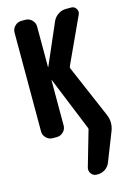

<svg xmlns="http://www.w3.org/2000/svg" viewBox="-147 -802 794 1155"><g transform="rotate(-15 250.0 -224.5)"><path d="M458 -51.8Q480.5 -1 459 52.7L390.6 226.6Q381.8 251 360.4 265.6Q338.9 280.3 313.5 280.3H306.6Q285.2 280.3 272.5 262.7Q259.8 245.1 265.6 224.6L328.1 7.8Q331.1 1 327.1 -7.8L192.4 -338.9Q192.4 -339.8 191.4 -339.8Q190.4 -339.8 190.4 -338.9V-56.6Q190.4 -33.2 173.3 -16.6Q156.2 0 132.8 0H107.4Q84 0 66.9 -17.1Q49.8 -34.2 49.8 -56.6V-672.9Q49.8 -696.3 66.9 -713.4Q84 -730.5 107.4 -730.5H132.8Q156.2 -730.5 173.3 -713.4Q190.4 -696.3 190.4 -672.9V-420.9Q190.4 -419.9 191.4 -419.9Q192.4 -419.9 192.4 -420.9L303.7 -677.7Q314.5 -701.2 336.9 -715.8Q359.4 -730.5 383.8 -730.5H418Q437.5 -730.5 448.2 -713.9Q459 -697.3 451.2 -678.7L319.3 -392.6Q315.4 -383.8 318.4 -377Z"/></g></svg>

Font: Rounded Mgen+ 1m bold
Style: Bold
Weight: 700
Designer: [Source Han Sans]
Ryoko NISHIZUKA  (kana & ideographs); Paul D. Hunt (Latin, Greek & Cyrillic); Wenlong ZHANG  (bopomofo
Version: Version 1.059.20150602